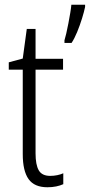

<svg xmlns="http://www.w3.org/2000/svg" viewBox="-20 -780 379 810"><path d="M192 -38Q207 -38 221.5 -41Q236 -44 247 -49V-3Q234 3 217 6.5Q200 10 180 10Q125 10 100.5 -24.5Q76 -59 76 -130V-486H17V-517L76 -533L93 -658H130V-532H246V-486H130V-133Q130 -85 143.5 -61.5Q157 -38 192 -38ZM339 -751Q335 -731 326 -702Q317 -673 305.5 -645Q294 -617 282 -599H252V-610Q255 -619 259.5 -638.5Q264 -658 268.5 -681.5Q273 -705 276.5 -726Q280 -747 281 -760H339Z"/></svg>

Font: Noto Sans Sinhala Condensed Light
Style: Regular
Weight: 300
Width: 3
Designer: Jelle Bosma - Monotype Design Team
Foundry: Monotype Imaging Inc.
Version: Version 2.006; ttfautohint (v1.8.4.7-5d5b)